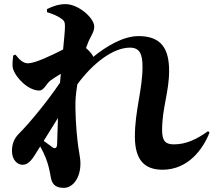

<svg xmlns="http://www.w3.org/2000/svg" viewBox="-20 -845 1040 931"><path d="M170 -406C194 -406 204 -439 224 -454C233 -461 253 -474 275 -487L271 -444C203 -344 120 -245 71 -196C49 -174 38 -147 38 -113C38 -69 65 -45 91 -46C121 -47 139 -77 160 -111L175 -135C186 -116 194 -98 202 -79C215 -46 221 -16 226 13C231 44 245 66 289 66C332 66 370 20 370 -52C370 -83 361 -113 356 -161C349 -224 343 -311 347 -373C348 -388 351 -410 355 -436C428 -536 527 -614 610 -614C658 -614 671 -582 671 -521C671 -410 634 -308 634 -183C634 -68 682 -22 768 -22C892 -22 964 -121 996 -202L989 -209C930 -167 880 -145 823 -145C781 -145 766 -163 766 -215C766 -320 800 -400 800 -501C800 -605 765 -670 652 -670C578 -670 497 -622 432 -569C431 -577 415 -597 397 -612L410 -646C423 -674 437 -692 437 -716C437 -758 360 -825 298 -825C266 -825 239 -816 208 -801V-786C238 -777 259 -767 274 -757C292 -745 295 -738 295 -717C295 -698 291 -655 286 -605C230 -576 149 -538 116 -538C90 -538 73 -558 55 -580L44 -576C42 -557 38 -529 43 -512C57 -466 118 -406 170 -406ZM261 -273 257 -146C256 -125 246 -121 230 -134L192 -162Z"/></svg>

Font: GenKiMin2 TW H
Style: Regular
Weight: 900
Version: Version 2.100;PS 2.1;hotconv 16.6.51;makeotf.lib2.5.65220 DE